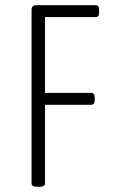

<svg xmlns="http://www.w3.org/2000/svg" viewBox="-20 -720 443 742"><path d="M124 2Q102 2 102 -12V-682Q102 -700 121 -700H350Q363 -700 363 -682V-672Q363 -654 350 -654H154V-361H332Q346 -361 346 -343V-333Q346 -315 332 -315H154V-12Q154 2 132 2Z"/></svg>

Font: Asap Condensed ExtraLight
Style: Regular
Weight: 200
Width: 3
Designer: Pablo Cosgaya
Foundry: Omnibus-Type
Version: Version 3.001; ttfautohint (v1.8.4.7-5d5b)